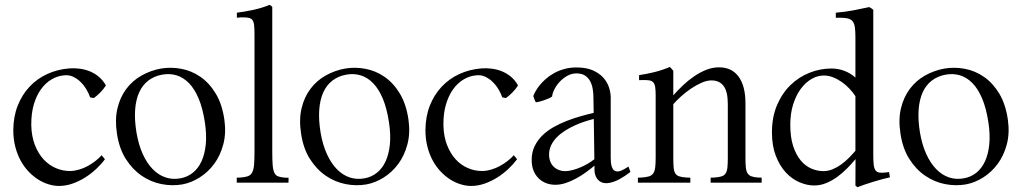

<svg xmlns="http://www.w3.org/2000/svg" viewBox="-20 -764 4270 803"><path d="M422.9 -406.7Q413.1 -391.1 399.9 -377.7Q386.7 -364.3 372.6 -354Q370.1 -354.5 365 -355.2Q359.9 -356 356.9 -356.9Q352.1 -371.6 342 -388.9Q332 -406.2 317.9 -420.4Q303.7 -434.6 285.6 -443.1Q267.6 -451.7 246.1 -448.7Q219.7 -446.3 195.1 -431.6Q170.4 -417 151.4 -390.6Q132.3 -364.3 121.3 -326.7Q110.4 -289.1 110.8 -240.7Q111.8 -194.3 125.7 -158.2Q139.6 -122.1 162.1 -97.7Q184.6 -73.2 213.9 -60.8Q243.2 -48.3 274.4 -48.8Q293 -49.3 311.5 -54.9Q330.1 -60.5 347.2 -69.8Q364.3 -79.1 379.2 -90.8Q394 -102.5 405.3 -114.7L418.9 -98.1Q403.8 -77.6 382.6 -57.6Q361.3 -37.6 336.2 -21.7Q311 -5.9 283.2 3.9Q255.4 13.7 226.6 13.7Q205.6 13.7 183.1 6.8Q160.6 0 139.4 -13.4Q118.2 -26.9 99.4 -46.6Q80.6 -66.4 66.4 -92.3Q52.2 -118.2 43.9 -150.4Q35.6 -182.6 35.6 -220.2Q36.1 -276.9 54.2 -322.5Q72.3 -368.2 103.8 -401.6Q135.3 -435.1 178 -454.6Q220.7 -474.1 270.5 -478Q291 -479.5 312.7 -476.8Q334.5 -474.1 354.7 -466.1Q375 -458 392.8 -443.4Q410.6 -428.7 422.9 -406.7Z M918.5 -262.7Q926.3 -206.5 913.8 -159.9Q901.4 -113.3 875.7 -78.6Q850.1 -43.9 814.9 -21.7Q779.8 0.5 742.2 7.3Q699.7 14.6 655.3 5.9Q610.8 -2.9 572.5 -29.1Q534.2 -55.2 506.3 -98.9Q478.5 -142.6 469.2 -204.6Q460 -263.7 471.2 -310.8Q482.4 -357.9 508.3 -392.3Q534.2 -426.8 571.8 -448Q609.4 -469.2 652.3 -477.1Q694.3 -484.4 737.8 -476.3Q781.2 -468.3 818.4 -442.6Q855.5 -417 882.3 -372.6Q909.2 -328.1 918.5 -262.7ZM733.9 -18.1Q763.7 -23.4 786.4 -41.5Q809.1 -59.6 822.8 -89.4Q836.4 -119.1 840.6 -159.9Q844.7 -200.7 836.9 -252Q828.1 -310.5 811 -351.3Q793.9 -392.1 770.3 -416.3Q746.6 -440.4 718 -449Q689.5 -457.5 657.7 -451.7Q625 -445.8 600.6 -427.2Q576.2 -408.7 562.3 -378.2Q548.3 -347.7 545.2 -305.4Q542 -263.2 550.8 -209.5Q559.6 -158.2 577.1 -119.6Q594.7 -81.1 618.9 -56.4Q643.1 -31.7 672.4 -22Q701.7 -12.2 733.9 -18.1Z M1118.7 -130.9Q1118.7 -94.7 1120.4 -73.5Q1122.1 -52.2 1127.7 -41Q1133.3 -29.8 1143.8 -26.1Q1154.3 -22.5 1171.9 -21L1187 -20.5L1186.5 0H970.2V-21L985.8 -21.5Q1004.9 -22.9 1016.4 -26.9Q1027.8 -30.8 1034.2 -42Q1040.5 -53.2 1042.5 -74Q1044.4 -94.7 1044.4 -130.4V-620.6Q1044.4 -645 1042.7 -659.4Q1041 -673.8 1035.2 -680.9Q1029.3 -688 1017.8 -689.9Q1006.3 -691.9 986.3 -691.4L970.7 -689.9V-710.9Q1002.4 -714.8 1038.1 -722.4Q1073.7 -730 1107.9 -743.7Q1110.8 -742.2 1114 -739.7Q1117.2 -737.3 1118.7 -734.9Z M1688.5 -262.7Q1696.3 -206.5 1683.8 -159.9Q1671.4 -113.3 1645.8 -78.6Q1620.1 -43.9 1585 -21.7Q1549.8 0.5 1512.2 7.3Q1469.7 14.6 1425.3 5.9Q1380.9 -2.9 1342.5 -29.1Q1304.2 -55.2 1276.4 -98.9Q1248.5 -142.6 1239.3 -204.6Q1230 -263.7 1241.2 -310.8Q1252.4 -357.9 1278.3 -392.3Q1304.2 -426.8 1341.8 -448Q1379.4 -469.2 1422.4 -477.1Q1464.4 -484.4 1507.8 -476.3Q1551.3 -468.3 1588.4 -442.6Q1625.5 -417 1652.3 -372.6Q1679.2 -328.1 1688.5 -262.7ZM1503.9 -18.1Q1533.7 -23.4 1556.4 -41.5Q1579.1 -59.6 1592.8 -89.4Q1606.4 -119.1 1610.6 -159.9Q1614.7 -200.7 1606.9 -252Q1598.1 -310.5 1581.1 -351.3Q1564 -392.1 1540.3 -416.3Q1516.6 -440.4 1488 -449Q1459.5 -457.5 1427.7 -451.7Q1395 -445.8 1370.6 -427.2Q1346.2 -408.7 1332.3 -378.2Q1318.4 -347.7 1315.2 -305.4Q1312 -263.2 1320.8 -209.5Q1329.6 -158.2 1347.2 -119.6Q1364.7 -81.1 1388.9 -56.4Q1413.1 -31.7 1442.4 -22Q1471.7 -12.2 1503.9 -18.1Z M2146.5 -406.7Q2136.7 -391.1 2123.5 -377.7Q2110.4 -364.3 2096.2 -354Q2093.8 -354.5 2088.6 -355.2Q2083.5 -356 2080.6 -356.9Q2075.7 -371.6 2065.7 -388.9Q2055.7 -406.2 2041.5 -420.4Q2027.3 -434.6 2009.3 -443.1Q1991.2 -451.7 1969.7 -448.7Q1943.4 -446.3 1918.7 -431.6Q1894 -417 1875 -390.6Q1856 -364.3 1845 -326.7Q1834 -289.1 1834.5 -240.7Q1835.4 -194.3 1849.4 -158.2Q1863.3 -122.1 1885.7 -97.7Q1908.2 -73.2 1937.5 -60.8Q1966.8 -48.3 1998 -48.8Q2016.6 -49.3 2035.2 -54.9Q2053.7 -60.5 2070.8 -69.8Q2087.9 -79.1 2102.8 -90.8Q2117.7 -102.5 2128.9 -114.7L2142.6 -98.1Q2127.4 -77.6 2106.2 -57.6Q2085 -37.6 2059.8 -21.7Q2034.7 -5.9 2006.8 3.9Q1979 13.7 1950.2 13.7Q1929.2 13.7 1906.7 6.8Q1884.3 0 1863 -13.4Q1841.8 -26.9 1823 -46.6Q1804.2 -66.4 1790 -92.3Q1775.9 -118.2 1767.6 -150.4Q1759.3 -182.6 1759.3 -220.2Q1759.8 -276.9 1777.8 -322.5Q1795.9 -368.2 1827.4 -401.6Q1858.9 -435.1 1901.6 -454.6Q1944.3 -474.1 1994.1 -478Q2014.6 -479.5 2036.4 -476.8Q2058.1 -474.1 2078.4 -466.1Q2098.6 -458 2116.5 -443.4Q2134.3 -428.7 2146.5 -406.7Z M2210.4 -362.3Q2213.4 -370.6 2220 -382.6Q2226.6 -394.5 2237.3 -407.7Q2248 -420.9 2262.9 -434.1Q2277.8 -447.3 2297.1 -458Q2316.4 -468.8 2339.8 -475.3Q2363.3 -481.9 2391.1 -481.9Q2431.6 -481.9 2459 -470Q2486.3 -458 2502.9 -439.5Q2519.5 -420.9 2526.9 -398.7Q2534.2 -376.5 2534.2 -356V-103.5Q2534.2 -81.1 2538.3 -68.1Q2542.5 -55.2 2550 -50.3Q2557.6 -45.4 2568.6 -47.6Q2579.6 -49.8 2593.3 -58.1L2608.4 -67.4L2616.7 -44.9Q2594.7 -27.8 2572.3 -15.4Q2549.8 -2.9 2527.8 1Q2516.1 3.4 2505.1 1.2Q2494.1 -1 2485.6 -7.8Q2477.1 -14.6 2471.7 -26.6Q2466.3 -38.6 2466.3 -55.7V-71.3Q2450.2 -57.6 2430.7 -43.5Q2411.1 -29.3 2389.6 -17.6Q2368.2 -5.9 2345.9 1.5Q2323.7 8.8 2302.7 8.8Q2282.2 8.8 2264.2 2Q2246.1 -4.9 2232.7 -18.1Q2219.2 -31.2 2211.4 -50.5Q2203.6 -69.8 2203.6 -95.2Q2203.6 -127 2215.8 -152.3Q2228 -177.7 2248.3 -197.5Q2268.6 -217.3 2294.9 -232.2Q2321.3 -247.1 2350.1 -258.3Q2378.9 -269.5 2408.2 -277.8Q2437.5 -286.1 2462.9 -292L2461.9 -356Q2461.9 -373.5 2459 -391.4Q2456.1 -409.2 2448.5 -423.8Q2440.9 -438.5 2427 -447.8Q2413.1 -457 2391.1 -457Q2370.1 -457 2351.8 -446.5Q2333.5 -436 2319.8 -420.9Q2306.2 -405.8 2298.1 -389.2Q2290 -372.6 2289.1 -360.4Q2284.2 -356.4 2274.7 -352.3Q2265.1 -348.1 2254.6 -344.5Q2244.1 -340.8 2234.9 -338.6Q2225.6 -336.4 2220.7 -336.4Q2218.3 -340.8 2215.1 -348.4Q2211.9 -356 2210.4 -362.3ZM2463.4 -266.6Q2445.8 -262.2 2424.8 -255.4Q2403.8 -248.5 2383.1 -239Q2362.3 -229.5 2343 -217.3Q2323.7 -205.1 2308.8 -189.9Q2293.9 -174.8 2285.2 -156.7Q2276.4 -138.7 2276.4 -117.7Q2276.4 -101.1 2281.7 -87.9Q2287.1 -74.7 2296.6 -65.9Q2306.2 -57.1 2318.8 -52.5Q2331.5 -47.9 2346.2 -48.3Q2360.4 -48.8 2376.5 -53.2Q2392.6 -57.6 2408.7 -64.5Q2424.8 -71.3 2439.5 -80.1Q2454.1 -88.9 2465.8 -98.1Z M3023.9 -328.6Q3023.9 -381.3 3006.3 -404.5Q2988.8 -427.7 2955.6 -427.7Q2936 -427.7 2913.6 -417.7Q2891.1 -407.7 2869.1 -392.8Q2847.2 -377.9 2828.1 -360.6Q2809.1 -343.3 2795.9 -328.1V-104.5Q2795.9 -78.6 2797.4 -63Q2798.8 -47.4 2804.4 -38.6Q2810.1 -29.8 2821 -26.4Q2832 -22.9 2851.6 -21.5L2867.2 -21V0H2647.9V-21L2663.6 -21.5Q2682.1 -22.9 2693.4 -26.1Q2704.6 -29.3 2711.2 -37.8Q2717.8 -46.4 2720 -62Q2722.2 -77.6 2722.2 -104V-365.2Q2722.2 -386.7 2720.2 -399.7Q2718.3 -412.6 2712.2 -419.4Q2706.1 -426.3 2694.6 -428Q2683.1 -429.7 2664.6 -429.2L2652.8 -428.7V-449.7Q2685.1 -454.6 2716.1 -462.2Q2747.1 -469.7 2781.7 -483.9L2788.6 -476.6Q2791 -473.6 2793.2 -471.2Q2795.4 -468.8 2795.9 -467.8V-365.2Q2813.5 -385.3 2835.2 -406Q2856.9 -426.8 2881.6 -443.8Q2906.2 -460.9 2933.1 -471.7Q2960 -482.4 2987.3 -482.4Q3040.5 -482.4 3069.1 -443.4Q3097.7 -404.3 3097.7 -332V-104Q3097.7 -78.6 3099.4 -63.2Q3101.1 -47.9 3106.7 -39.1Q3112.3 -30.3 3122.6 -26.6Q3132.8 -22.9 3149.9 -21.5L3165.5 -21V0H2952.1V-21L2968.3 -21.5Q2986.8 -22.9 2997.8 -26.4Q3008.8 -29.8 3014.6 -38.6Q3020.5 -47.4 3022.2 -62.7Q3023.9 -78.1 3023.9 -103.5Z M3475.6 -689.5V-710.9Q3512.7 -713.9 3548.8 -720.7Q3585 -727.5 3615.7 -734.4Q3618.2 -733.4 3624.3 -729.2Q3630.4 -725.1 3632.3 -723.1V-117.7Q3632.3 -92.3 3634 -76.4Q3635.7 -60.5 3641.1 -52.5Q3646.5 -44.4 3656.5 -42.5Q3666.5 -40.5 3683.1 -42.5L3698.2 -44.4L3702.1 -22.5Q3686.5 -19 3668.5 -14.2Q3650.4 -9.3 3632.1 -3.7Q3613.8 2 3596.7 7.8Q3579.6 13.7 3565.9 19Q3565.9 18.6 3563 16.4Q3560.1 14.2 3557.6 12.2L3558.1 -98.6Q3542.5 -79.6 3523.2 -60.1Q3503.9 -40.5 3481.9 -24.4Q3460 -8.3 3435.5 1.7Q3411.1 11.7 3385.3 11.7Q3354.5 11.7 3323 -2Q3291.5 -15.6 3266.1 -43.2Q3240.7 -70.8 3224.6 -112.5Q3208.5 -154.3 3208.5 -210Q3208.5 -274.4 3229.7 -324.2Q3251 -374 3285.9 -408Q3320.8 -441.9 3365.5 -459.7Q3410.2 -477.5 3457.5 -477.5Q3485.4 -477.5 3511.2 -467.8Q3537.1 -458 3557.6 -439.5V-606.9Q3557.6 -633.3 3555.4 -649.4Q3553.2 -665.5 3546.1 -674.6Q3539.1 -683.6 3525.9 -686.8Q3512.7 -689.9 3490.7 -689.9ZM3557.6 -361.8Q3547.4 -377.4 3532.7 -393.1Q3518.1 -408.7 3500.7 -420.9Q3483.4 -433.1 3464.1 -440.7Q3444.8 -448.2 3425.8 -448.2Q3398.9 -448.2 3373.8 -433.6Q3348.6 -418.9 3328.9 -392.1Q3309.1 -365.2 3297.1 -327.1Q3285.2 -289.1 3285.2 -242.2Q3285.2 -190.4 3297.1 -153.6Q3309.1 -116.7 3328.6 -93.3Q3348.1 -69.8 3373 -59.1Q3397.9 -48.3 3423.8 -48.3Q3443.8 -48.3 3462.6 -56.2Q3481.4 -64 3498.5 -76.4Q3515.6 -88.9 3530.5 -104Q3545.4 -119.1 3557.6 -133.3Z M4195.3 -262.7Q4203.1 -206.5 4190.7 -159.9Q4178.2 -113.3 4152.6 -78.6Q4127 -43.9 4091.8 -21.7Q4056.6 0.5 4019 7.3Q3976.6 14.6 3932.1 5.9Q3887.7 -2.9 3849.4 -29.1Q3811 -55.2 3783.2 -98.9Q3755.4 -142.6 3746.1 -204.6Q3736.8 -263.7 3748 -310.8Q3759.3 -357.9 3785.2 -392.3Q3811 -426.8 3848.6 -448Q3886.2 -469.2 3929.2 -477.1Q3971.2 -484.4 4014.6 -476.3Q4058.1 -468.3 4095.2 -442.6Q4132.3 -417 4159.2 -372.6Q4186 -328.1 4195.3 -262.7ZM4010.7 -18.1Q4040.5 -23.4 4063.2 -41.5Q4085.9 -59.6 4099.6 -89.4Q4113.3 -119.1 4117.4 -159.9Q4121.6 -200.7 4113.8 -252Q4105 -310.5 4087.9 -351.3Q4070.8 -392.1 4047.1 -416.3Q4023.4 -440.4 3994.9 -449Q3966.3 -457.5 3934.6 -451.7Q3901.9 -445.8 3877.4 -427.2Q3853 -408.7 3839.1 -378.2Q3825.2 -347.7 3822 -305.4Q3818.8 -263.2 3827.6 -209.5Q3836.4 -158.2 3854 -119.6Q3871.6 -81.1 3895.8 -56.4Q3919.9 -31.7 3949.2 -22Q3978.5 -12.2 4010.7 -18.1Z"/></svg>

Font: Varendra
Style: Regular
Weight: 400
Designer: Jacob Thomas
Foundry: Bangla Type Foundry
Version: Version 1.008